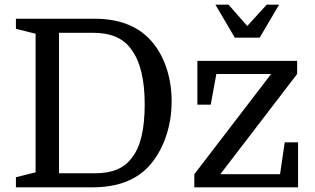

<svg xmlns="http://www.w3.org/2000/svg" viewBox="-20 -800 1344 820"><path d="M232 -60H387Q441 -60 479.5 -76Q518 -92 543 -126Q571 -161 584.5 -218Q598 -275 598 -354Q598 -510 543 -586Q517 -624 476 -642Q435 -660 377 -660H232ZM48 -720H384Q533 -720 616 -636Q663 -588 688 -518Q713 -448 713 -368Q713 -284 686.5 -210.5Q660 -137 613 -87Q530 0 375 0H48V-43L132 -64V-656L48 -677ZM1176 -56 1196 -192H1253V0H810V-56L1138 -484H904L880 -353H823V-540H1249V-484L921 -56ZM1089 -639 1172 -780H1119L1036 -689L956 -780H900L983 -639Z"/></svg>

Font: Domine
Style: Regular
Weight: 400
Designer: Pablo Impallari, Rodrigo Fuenzalida, Brenda Gallo
Foundry: Pablo Impallari, Rodrigo Fuenzalida, Brenda Gallo
Version: Version 2.000;September 19, 2022;FontCreator 14.0.0.2877 64-